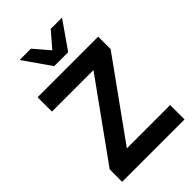

<svg xmlns="http://www.w3.org/2000/svg" viewBox="-277 -1053 1154 1154"><g transform="rotate(-45 299.5 -476.5)"><path d="M561 -718.8V-613L155.5 -48.8L106.9 -122.1H576.2V0H45.9V-105.7L451.4 -669.9L500 -596.7H45.9V-718.8ZM127.9 -953.4H224.1L308.1 -855.5L392.1 -953.4H488.3L367.4 -780.3H248.8Z"/></g></svg>

Font: Min Sans VF VF
Style: Regular
Weight: 400
Designer: Jinseong-Kim, NotoSansCJK, Nunito
Foundry: Jinseong-Kim
Version: Version 1.420;Glyphs 3.1.2 (3151)